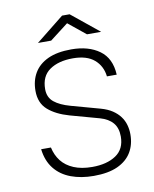

<svg xmlns="http://www.w3.org/2000/svg" viewBox="-79 -732 642 802"><g transform="rotate(-10 242.5 -331.0)"><path d="M254.5 10Q200.5 10 157.8 -6Q115 -22 88.8 -55Q62.5 -88 56.5 -138H98Q105 -105 124.2 -80.2Q143.5 -55.5 176.2 -41.8Q209 -28 254.5 -28Q317 -28 355.2 -53.8Q393.5 -79.5 393.5 -133Q393.5 -169 375 -190.8Q356.5 -212.5 321 -222.5L198 -256.5Q141.5 -272.5 108.5 -301.5Q75.5 -330.5 75.5 -382Q75.5 -425.5 94.8 -458Q114 -490.5 153.2 -508.8Q192.5 -527 252.5 -527Q325.5 -527 371.8 -493.5Q418 -460 421.5 -390H380Q375 -434.5 343.2 -461.8Q311.5 -489 252.5 -489Q191.5 -489 154 -463Q116.5 -437 116.5 -382Q116.5 -347 140.8 -327.2Q165 -307.5 208.5 -295.5L331.5 -261.5Q360 -253.5 379.5 -240.5Q399 -227.5 411.2 -211Q423.5 -194.5 429 -175Q434.5 -155.5 434.5 -135Q434.5 -91.5 415 -59Q395.5 -26.5 355.8 -8.2Q316 10 254.5 10ZM120.5 -577.5 239.5 -672.5H271.5L388.5 -577.5H328.5L254.5 -637.5L176.5 -577.5Z"/></g></svg>

Font: Public Sans Thin Thin
Style: Regular
Weight: 250
Version: Version 2.001